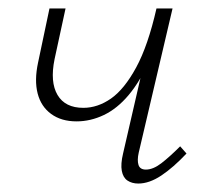

<svg xmlns="http://www.w3.org/2000/svg" viewBox="-20 -430 490 454"><path d="M161 -143Q125 -143 101 -160.5Q77 -178 69 -209Q61 -240 70 -282L97 -410H135L109 -290Q98 -236 116 -205.5Q134 -175 177 -175Q211 -175 242.5 -197Q274 -219 302 -270.5Q330 -322 350 -410H372Q357 -339 334 -288Q311 -237 284 -205Q257 -173 225.5 -158Q194 -143 161 -143ZM307 4Q292 4 281.5 -3Q271 -10 268 -26Q265 -42 271 -67L350 -410H388L308 -69Q304 -51 307.5 -40Q311 -29 325 -29Q342 -29 361.5 -44Q381 -59 406 -84L421 -67Q390 -34 361.5 -15Q333 4 307 4Z"/></svg>

Font: Ysabeau ExtraLight
Style: Italic
Weight: 250
Italic angle: -12°
Version: Version 2.000;gftools[0.9.27.dev2+g8671c4b]